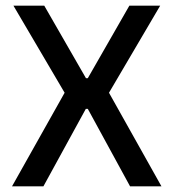

<svg xmlns="http://www.w3.org/2000/svg" viewBox="-20 -659 614 679"><path d="M22.5 0 215 -342.5V-320L27.5 -639H136.5L284 -382.5H290.5L437.5 -639H546.5L359 -320V-342.5L551 0H440L290.5 -274H283.5L133.5 0Z"/></svg>

Font: Anek Gujarati Medium Medium
Style: Regular
Weight: 500
Version: Version 1.003